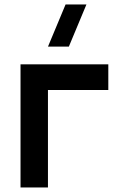

<svg xmlns="http://www.w3.org/2000/svg" viewBox="-20 -822 520 842"><path d="M190.3 0H70V-540H455V-427.2H190.3ZM190.4 -617.5H281.9L359.1 -802.5H267.6Z"/></svg>

Font: Manrope Variable Light
Style: Regular
Weight: 200
Designer: Mikhail Sharanda
Foundry: Mikhail Sharanda
Version: Version 4.505